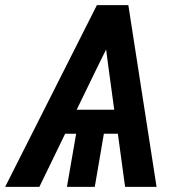

<svg xmlns="http://www.w3.org/2000/svg" viewBox="-65 -731 672 751"><path d="M396 -208 424.3 0H547.4L437 -710.9H314L-44.9 0H88.9L189.9 -208H232.9L196.8 0H305.7L341.3 -208ZM234.9 -301.8 320.3 -477.5 350.1 -537.6 357.9 -477.5 381.8 -301.8Z"/></svg>

Font: Roboto Mono SemiBold
Style: Italic
Weight: 600
Italic angle: -10°
Monospace: yes
Designer: Google
Version: Version 3.000